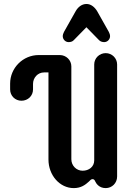

<svg xmlns="http://www.w3.org/2000/svg" viewBox="-20 -942 705 971"><path d="M514.6 -673.3C482.4 -673.3 456.5 -647.5 456.5 -616.2V-130.9C456.5 -98.1 429.2 -78.6 397.9 -78.6C366.2 -78.6 340.8 -104.5 340.8 -136.7V-606.4C340.8 -637.7 314.9 -663.6 282.2 -663.6H175.8C96.2 -663.6 31.2 -598.6 31.2 -519V-489.7C31.2 -457.5 56.6 -432.6 88.4 -432.6C121.6 -432.6 147 -457.5 147 -489.7V-517.6C147 -548.8 170.9 -575.7 202.6 -575.7H225.1V-135.3C225.1 -55.7 282.2 9.3 353 9.3C390.1 9.3 411.6 -7.3 429.7 -23.9C435.5 -29.8 440.4 -36.1 448.2 -36.1C456.5 -36.1 459.5 -29.3 461.9 -23.9C465.8 -15.6 480 9.3 514.6 9.3C546.4 9.3 572.3 -16.1 572.3 -49.3V-616.2C572.3 -647.5 546.4 -673.3 514.6 -673.3ZM471.7 -884.8C459 -906.2 439.9 -921.9 417.5 -921.9C394 -921.9 374.5 -906.7 362.3 -884.8L303.7 -780.8C299.8 -773.4 297.4 -765.6 297.4 -758.8C297.4 -744.1 309.6 -729 327.1 -729C336.4 -729 346.2 -731.4 353 -738.8L417 -804.2L481 -738.8C487.8 -731.9 497.6 -729 506.8 -729C524.4 -729 536.6 -744.1 536.6 -758.8C536.6 -766.1 534.2 -773.4 530.3 -780.8Z"/></svg>

Font: Supermercado One
Style: Regular
Weight: 400
Designer: James Grieshaber
Foundry: James Grieshaber
Version: Version 1.002